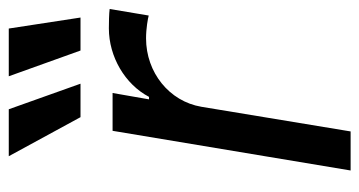

<svg xmlns="http://www.w3.org/2000/svg" viewBox="-212 -612 823 440"><g transform="rotate(-90 200.0 -391.5)"><path d="M29.8 0H119.3L175.8 -342C188.2 -415.5 254.3 -468.8 332.7 -468.8C355.5 -468.8 378.6 -464.5 384.9 -462.7L399.9 -552.2C389.6 -553.6 368.6 -554 355.5 -554C290.5 -554 227.3 -517 198.5 -462H192.8L207.4 -545.5H120.7ZM62.5 -783.4 152 -619H228.7L170.1 -783.4ZM245.7 -783.4 304.7 -619H380.3L355.1 -783.4Z"/></g></svg>

Font: Margiela Sans Text
Style: Italic
Weight: 400
Italic angle: -9.39999°
Designer: Stefan Endress, Andreas Faust
Version: Version 1.100;FEAKit 1.0